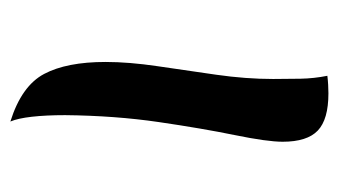

<svg xmlns="http://www.w3.org/2000/svg" viewBox="-158 -464 638 361"><g transform="rotate(90 160.5 -284.0)"><path d="M197 -88Q197 -52 200 -25.5Q203 1 209 15Q142 -6 119.5 -48.5Q97 -91 97 -164Q97 -208 105 -262Q113 -316 121 -372Q129 -428 129 -479Q129 -505 128.5 -530.5Q128 -556 123 -581Q131 -582 140 -582.5Q149 -583 156 -583Q205 -583 226 -563Q247 -543 247 -497Q247 -468 234.5 -407Q222 -346 210 -264Q198 -182 197 -88Z"/></g></svg>

Font: Merienda Medium
Style: Regular
Weight: 500
Designer: Eduardo Rodriguez Tunni
Foundry: Eduardo Rodriguez Tunni
Version: Version 2.001; ttfautohint (v1.8.4.7-5d5b)